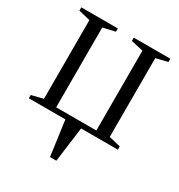

<svg xmlns="http://www.w3.org/2000/svg" viewBox="-166 -614 856 919"><g transform="rotate(30 262.0 -154.0)"><path d="M244.5 193 218 0H16V-18L80 -34V-469L16 -484.5V-502.5H218V-484.5L151 -469V-28H373V-469L306 -484.5V-502.5H508V-484.5L444 -469V-33.5L508 -18V0H305L279.5 193Z"/></g></svg>

Font: Merriweather 144pt Light
Style: Regular
Weight: 300
Version: Version 2.100